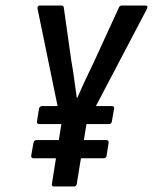

<svg xmlns="http://www.w3.org/2000/svg" viewBox="-20 -675 554 695"><path d="M175 0Q166 0 168 -10L202 -225L116 -643Q114 -655 125 -655H202Q211 -655 211 -647L238 -456Q244 -423 248.5 -389Q253 -355 258 -321H260Q275 -356 290.5 -389Q306 -422 322 -455L410 -647Q413 -655 421 -655H506Q517 -655 512 -643L293 -226L258 -10Q257 0 247 0ZM102 -102Q92 -102 93 -112L101 -157Q103 -168 112 -168H364Q375 -168 373 -157L366 -112Q365 -102 354 -102ZM122 -226Q112 -226 114 -236L121 -281Q123 -291 133 -291H385Q395 -291 393 -281L385 -236Q384 -226 374 -226Z"/></svg>

Font: Sofia Sans Condensed SemiBold
Style: Italic
Weight: 600
Italic angle: -9°
Version: Version 4.100